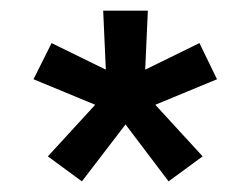

<svg xmlns="http://www.w3.org/2000/svg" viewBox="-20 -664 472 361"><path d="M70 -370 159 -467 43 -515 77 -583 179 -533 174 -644H258L253 -533L355 -583L388 -515L272 -467L361 -370L297 -323L216 -430L134 -323Z"/></svg>

Font: Kanit
Style: Regular
Weight: 400
Designer: Katatrad Team
Foundry: Cadson Demak
Version: Version 1.001